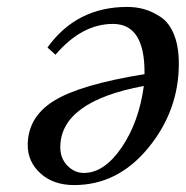

<svg xmlns="http://www.w3.org/2000/svg" viewBox="-20 -522 536 554"><path d="M60 -103Q60 -184 135.5 -231Q211 -278 397 -308V-314Q397 -453 306 -453Q216 -453 140 -364L117 -385Q201 -502 347 -502Q373 -502 396 -495.5Q419 -489 443.5 -473Q468 -457 482 -422.5Q496 -388 496 -338Q496 -203 408 -95.5Q320 12 194 12Q134 12 97 -21.5Q60 -55 60 -103ZM154 -97Q154 -65 174.5 -44Q195 -23 222 -23Q281 -23 331 -96.5Q381 -170 395 -274Q154 -229 154 -97Z"/></svg>

Font: Lingua Franca
Style: Italic
Weight: 400
Italic angle: -13°
Version: Version 1.19